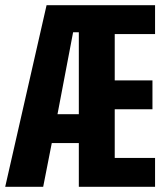

<svg xmlns="http://www.w3.org/2000/svg" viewBox="-24 -718 644 738"><path d="M279 -168H175L142 0H-4L155 -698H572V-587H417V-409H562V-298H417V-111H572V0H279ZM257 -594 197 -279H279V-594Z"/></svg>

Font: Lilex
Style: Regular
Weight: 400
Monospace: yes
Designer: Mike Abbink, Paul van der Laan, Pieter van Rosmalen, Mikhael Khrustik
Foundry: Mikhael Khrustik
Version: Version 2.510